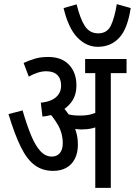

<svg xmlns="http://www.w3.org/2000/svg" viewBox="-20 -907 651 927"><path d="M515 -554V0H440V-554H391V-622H591V-554ZM213 -632Q278 -632 313.5 -594Q349 -556 349 -495Q349 -447 325 -414.5Q301 -382 263.5 -365Q226 -348 185 -344L177 -411Q225 -416 250 -437.5Q275 -459 275 -494Q275 -527 256.5 -545Q238 -563 203 -563Q183 -563 161.5 -556Q140 -549 119 -537L94 -603Q124 -617 151 -624.5Q178 -632 213 -632ZM356 -208Q356 -168 341 -139.5Q326 -111 299.5 -96.5Q273 -82 236 -82Q186 -82 148.5 -109Q111 -136 81 -196.5Q51 -257 21 -356L89 -374Q109 -305 129.5 -255Q150 -205 174.5 -178Q199 -151 230 -151Q254 -151 268.5 -167.5Q283 -184 283 -215Q283 -264 259 -305Q235 -346 206 -374L255 -378L287 -386Q298 -374 309.5 -357.5Q321 -341 328 -324L335 -306Q343 -287 349.5 -263Q356 -239 356 -208ZM364 -349Q399 -349 421.5 -355.5Q444 -362 475 -377V-309Q449 -293 425 -287.5Q401 -282 374 -282Q361 -282 347 -284Q333 -286 320.5 -289Q308 -292 300 -295L278 -350L285 -362Q307 -355 324 -352Q341 -349 364 -349ZM611 -868Q596 -768 555.5 -724.5Q515 -681 452 -681Q397 -681 353.5 -726Q310 -771 287 -868L350 -886Q367 -816 390 -781Q413 -746 454 -746Q497 -746 515 -783Q533 -820 544 -887Z"/></svg>

Font: Noto Sans ExtraCondensed
Style: Regular
Weight: 400
Width: 2
Designer: Monotype Design Team
Foundry: Monotype Imaging Inc.
Version: Version 2.013